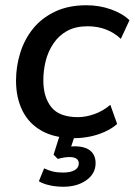

<svg xmlns="http://www.w3.org/2000/svg" viewBox="-20 -517 513 731"><path d="M264 9Q189 9 139.5 -18.5Q90 -46 65.5 -95.5Q41 -145 41 -210Q41 -264 57 -315.5Q73 -367 105.5 -407.5Q138 -448 189 -472.5Q240 -497 309 -497Q358 -497 402 -481.5Q446 -466 473 -440L440 -369Q416 -392 384 -404.5Q352 -417 314 -417Q268 -417 236 -399.5Q204 -382 183.5 -351.5Q163 -321 154 -285Q145 -249 145 -211Q145 -147 175.5 -109Q206 -71 277 -71Q306 -71 339 -82.5Q372 -94 400 -118L426 -45Q407 -28 379.5 -15.5Q352 -3 322 3Q292 9 264 9ZM221 194Q194 194 169 188.5Q144 183 128 173L148 124Q165 132 181.5 136Q198 140 220 140Q248 140 264 131Q280 122 280 105Q280 94 271.5 87.5Q263 81 245 81Q235 81 225 82.5Q215 84 200 88L184 72L213 -20H271L246 56L219 47Q231 44 243 42Q255 40 265 40Q289 40 307 47Q325 54 334.5 68.5Q344 83 344 104Q344 144 309 169Q274 194 221 194Z"/></svg>

Font: Nunito Sans 12pt ExtraLight 12pt SemiBold
Style: Italic
Weight: 600
Italic angle: -9°
Version: Version 3.101;gftools[0.9.27]